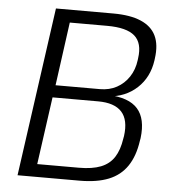

<svg xmlns="http://www.w3.org/2000/svg" viewBox="-51 -747 706 793"><g transform="rotate(5 302.0 -350.0)"><path d="M149 -700H387Q457 -700 501.5 -681Q546 -662 564 -624.5Q582 -587 574 -530L573 -522Q563 -451 515 -406.5Q467 -362 395 -357V-363Q481 -360 517.5 -319Q554 -278 544 -197L542 -186Q533 -122 505 -80.5Q477 -39 428.5 -19.5Q380 0 308 0H51ZM301 -53Q356 -53 391.5 -67Q427 -81 446.5 -111Q466 -141 473 -189L475 -200Q484 -267 454 -300Q424 -333 356 -333H167L128 -53ZM359 -384Q398 -384 428.5 -400.5Q459 -417 479 -447Q499 -477 504 -517L505 -525Q514 -588 480.5 -617.5Q447 -647 366 -647H211L175 -384Z"/></g></svg>

Font: Pathway Extreme 28pt Light
Style: Italic
Weight: 300
Italic angle: -8°
Designer: Eduardo Rodriguez Tunni
Foundry: Eduardo Rodriguez Tunni
Version: Version 1.001;gftools[0.9.26]